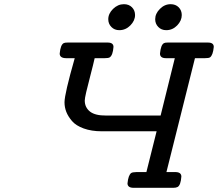

<svg xmlns="http://www.w3.org/2000/svg" viewBox="-20 -897 1041 917"><path d="M265.1 -641.1Q269 -683.1 284.2 -690.9Q289.1 -693.8 303.2 -693.8H494.1Q522 -693.8 522 -672.9Q519 -632.8 503.9 -623Q498 -619.1 479 -619.1H432.1Q425.3 -588.4 412.1 -538.1Q398.9 -487.8 391.8 -457.3Q384.8 -426.8 384.8 -417Q384.8 -383.8 410.2 -363.8Q435.1 -344.7 486.8 -345.2H747.1L814.9 -619.1H772.9Q744.1 -619.1 744.1 -641.1Q748 -683.1 763.2 -690.9Q768.1 -693.8 780.8 -693.8H973.1Q1001 -693.8 1001 -672.9Q997.1 -632.8 982.9 -623Q977.1 -619.1 958 -619.1H911.1L774.9 -75.2H816.9Q845.7 -75.2 846.2 -54.2Q843.3 -12.2 828.1 -3.9Q820.3 0 808.1 0H618.2Q589.4 0 588.9 -21Q592.8 -61 606.9 -70.8Q612.8 -74.7 631.8 -75.2H679.2L728 -270H465.8Q417 -270 379.9 -283.4Q342.8 -296.9 324 -318.8Q305.2 -340.8 296.6 -362.8Q288.1 -384.8 288.1 -408.2Q288.1 -448.2 336.9 -619.1H296.9Q265.1 -619.1 265.1 -641.1ZM497.1 -805.2Q497.1 -832 520 -854.5Q543 -877 571.8 -877Q595.7 -877 610.4 -862.1Q625 -847.2 625 -825.2Q625 -798.3 602.5 -775.6Q580.1 -752.9 549.8 -752.9Q526.9 -752.9 512 -768.1Q497.1 -783.2 497.1 -805.2ZM721.2 -805.2Q721.2 -832 743.7 -854.5Q766.1 -877 794.9 -877Q818.8 -877 833.5 -862.1Q848.1 -847.2 848.1 -825.2Q848.1 -798.3 826.2 -775.6Q804.2 -752.9 773.9 -752.9Q751 -752.9 736.1 -768.1Q721.2 -783.2 721.2 -805.2Z"/></svg>

Font: CMU Concrete
Style: BoldItalic
Weight: 700
Italic angle: -14.04°
Version: Version 0.7.0